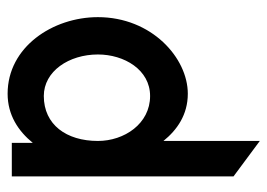

<svg xmlns="http://www.w3.org/2000/svg" viewBox="-119 -383 702 504"><g transform="rotate(-90 232.0 -131.0)"><path d="M21 131 114 200V-53C143 -17 183 11 238 11C332 11 439 -84 439 -225C439 -343 361 -462 238 -462C182 -462 140 -434 109 -396V-451H21ZM114 -225C114 -308 157 -367 232 -367C297 -367 341 -301 341 -225C341 -156 301 -88 232 -88C159 -88 114 -156 114 -225Z"/></g></svg>

Font: Charger Sport
Style: BdNrw
Weight: 700
Designer: Jasper
Foundry: Cannot Into Space Fonts
Version: Version 1.1